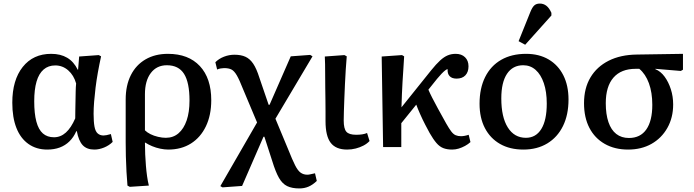

<svg xmlns="http://www.w3.org/2000/svg" viewBox="-20 -825 3891 1077"><path d="M245 14Q184 14 139.5 -17.5Q95 -49 72 -107.5Q49 -166 49 -249Q49 -376 107.5 -449.5Q166 -523 267 -523Q320 -523 357 -501Q394 -479 416 -434H418L424 -508L534 -516L547 -509Q537 -463 529 -418.5Q521 -374 516 -333Q511 -292 508 -255Q505 -218 505 -187Q505 -142 510 -115Q515 -88 528 -76.5Q541 -65 561 -65Q568 -65 578 -67Q588 -69 602 -73L612 -29Q592 -9 564 2.5Q536 14 509 14Q467 14 444 -10.5Q421 -35 411 -89H408Q393 -55 369.5 -32Q346 -9 315 2.5Q284 14 245 14ZM283 -55Q320 -55 349.5 -81.5Q379 -108 402 -161Q402 -180 402.5 -205Q403 -230 403.5 -257.5Q404 -285 404.5 -311Q405 -337 407 -357Q394 -403 362.5 -430.5Q331 -458 290 -458Q251 -458 224.5 -435Q198 -412 185 -367.5Q172 -323 172 -257Q172 -188 184 -143Q196 -98 220.5 -76.5Q245 -55 283 -55Z M708 223 695 216Q692 182 689.5 138.5Q687 95 686 51.5Q685 8 685 -26V-267Q685 -346 714 -403.5Q743 -461 796.5 -492Q850 -523 922 -523Q1037 -523 1101 -454.5Q1165 -386 1165 -263Q1165 -179 1135 -116.5Q1105 -54 1051 -20Q997 14 924 14Q903 14 879 9Q855 4 833.5 -5Q812 -14 795 -25H793Q793 9 794.5 41.5Q796 74 798.5 104.5Q801 135 805 163.5Q809 192 815 216ZM910 -52Q952 -52 981.5 -77.5Q1011 -103 1027 -149.5Q1043 -196 1043 -261Q1043 -362 1012.5 -410.5Q982 -459 916 -459Q859 -459 826 -415.5Q793 -372 793 -296V-94Q805 -82 824 -72.5Q843 -63 866.5 -57.5Q890 -52 910 -52Z M1659 232Q1618 232 1591 219Q1564 206 1545 173Q1526 140 1507 78L1463 -58H1458L1338 218L1228 226L1216 219L1422 -138L1343 -326Q1323 -377 1308.5 -402Q1294 -427 1278.5 -435Q1263 -443 1237 -443Q1229 -443 1217.5 -441Q1206 -439 1198 -435L1188 -476Q1208 -496 1236.5 -507Q1265 -518 1295 -518Q1332 -518 1357 -506.5Q1382 -495 1400.5 -467.5Q1419 -440 1435 -389L1487 -237H1492L1611 -509L1720 -517L1733 -509L1525 -159L1597 14Q1620 72 1635.5 102.5Q1651 133 1667 144Q1683 155 1704 155Q1712 155 1722 152.5Q1732 150 1747 147L1757 190Q1734 212 1710.5 222Q1687 232 1659 232Z M1927 14Q1864 14 1835 -24Q1806 -62 1806 -145Q1806 -167 1806 -197.5Q1806 -228 1805.5 -263Q1805 -298 1804.5 -334Q1804 -370 1804 -403.5Q1804 -437 1803.5 -464.5Q1803 -492 1802 -508L1912 -516L1925 -509Q1922 -476 1919.5 -435.5Q1917 -395 1915 -353Q1913 -311 1911.5 -271Q1910 -231 1909 -199.5Q1908 -168 1908 -149Q1908 -103 1923 -86Q1938 -69 1978 -69Q1997 -69 2012.5 -71.5Q2028 -74 2039 -79L2053 -34Q2039 -19 2019 -8.5Q1999 2 1975.5 8Q1952 14 1927 14Z M2516 14Q2488 14 2467 6Q2446 -2 2428 -23Q2410 -44 2390 -79Q2380 -97 2365 -126Q2350 -155 2336.5 -185.5Q2323 -216 2315 -238L2231 -134V0H2129L2121 -508L2235 -516L2247 -509Q2245 -471 2242.5 -436Q2240 -401 2238 -366.5Q2236 -332 2234.5 -296.5Q2233 -261 2232 -223L2398 -430Q2427 -466 2449 -486Q2471 -506 2491.5 -514.5Q2512 -523 2536 -523Q2569 -523 2588.5 -504Q2608 -485 2608 -453Q2608 -421 2590.5 -402.5Q2573 -384 2541 -384Q2515 -384 2502 -398Q2489 -412 2491 -437Q2486 -437 2477 -430Q2468 -423 2456.5 -411Q2445 -399 2431 -382L2383 -322Q2391 -303 2404 -277.5Q2417 -252 2436 -217Q2455 -182 2483 -132Q2499 -104 2511 -88Q2523 -72 2536 -66.5Q2549 -61 2566 -61Q2575 -61 2586 -63Q2597 -65 2609 -69L2619 -28Q2606 -16 2588.5 -6.5Q2571 3 2553 8.5Q2535 14 2516 14Z M2916 14Q2840 14 2785 -17.5Q2730 -49 2700 -106.5Q2670 -164 2670 -243Q2670 -330 2701.5 -393Q2733 -456 2791.5 -489.5Q2850 -523 2931 -523Q3004 -523 3057.5 -491.5Q3111 -460 3140 -402.5Q3169 -345 3169 -267Q3169 -181 3138 -118Q3107 -55 3050 -20.5Q2993 14 2916 14ZM2930 -52Q2986 -52 3016.5 -101.5Q3047 -151 3047 -244Q3047 -310 3030.5 -358.5Q3014 -407 2984.5 -433Q2955 -459 2915 -459Q2856 -459 2824 -411Q2792 -363 2792 -273Q2792 -168 2828.5 -110Q2865 -52 2930 -52ZM2926 -574 2889 -594 2955 -758Q2966 -785 2977.5 -795Q2989 -805 3008 -805Q3029 -805 3045 -792.5Q3061 -780 3073 -753V-738Z M3503 14Q3428 14 3372 -18Q3316 -50 3286 -108Q3256 -166 3256 -246Q3256 -330 3292 -390.5Q3328 -451 3394.5 -484.5Q3461 -518 3553 -519L3811 -523V-434L3799 -427L3656 -439V-437Q3686 -425 3708 -395Q3730 -365 3743 -324.5Q3756 -284 3756 -239Q3756 -165 3723.5 -107.5Q3691 -50 3634.5 -18Q3578 14 3503 14ZM3508 -51Q3572 -51 3605.5 -99Q3639 -147 3639 -237Q3639 -306 3620 -358Q3601 -410 3566 -439H3546Q3464 -439 3421 -389.5Q3378 -340 3378 -246Q3378 -184 3393 -140Q3408 -96 3437 -73.5Q3466 -51 3508 -51Z"/></svg>

Font: Literata 18pt Medium
Style: Regular
Weight: 500
Designer: Latin by Veronika Burian and Jose Scaglione. Greek by Irene Vlachou. Cyrillic by Vera Evstafieva.
Foundry: TypeTogether
Version: Version 3.103;gftools[0.9.29]